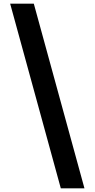

<svg xmlns="http://www.w3.org/2000/svg" viewBox="-20 -853 512 1039"><path d="M35 -833H163L437 166H309Z"/></svg>

Font: Noto Sans Devanagari UI
Style: Bold
Weight: 700
Designer: Jelle Bosma - Monotype Design Team
Foundry: Monotype Imaging Inc.
Version: Version 2.004; ttfautohint (v1.8.4.7-5d5b)